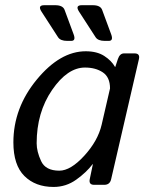

<svg xmlns="http://www.w3.org/2000/svg" viewBox="-20 -721 577 749"><path d="M142.1 -675.3Q125.5 -700.7 152.8 -700.7H195.3Q225.1 -700.7 231.9 -682.6L267.1 -587.4Q276.9 -561.5 257.8 -561.5H242.2Q215.8 -561.5 206.5 -575.7ZM288.6 -675.3Q272 -700.7 299.3 -700.7H341.8Q371.6 -700.7 378.4 -682.6L413.6 -587.4Q423.3 -561.5 404.3 -561.5H388.7Q362.3 -561.5 353 -575.7ZM32.2 -165.5Q32.2 -299.8 123.3 -410.4Q214.4 -521 314.5 -521Q358.4 -521 386.7 -502.7Q415 -484.4 428.7 -460H429.7L439.9 -490.7Q447.3 -512.7 463.9 -512.7H504.9Q526.9 -512.7 522 -490.7L413.6 -22Q408.7 0 386.7 0H347.2Q325.7 0 330.1 -22L342.3 -80.6H341.3Q317.4 -48.8 277.6 -20.3Q237.8 8.3 189 8.3Q118.2 8.3 75.2 -34.4Q32.2 -77.1 32.2 -165.5ZM123 -162.1Q123 -129.9 140.4 -92.5Q157.7 -55.2 211.4 -55.2Q255.4 -55.2 308.6 -113.3Q361.8 -171.4 376.5 -234.4L409.2 -376Q409.2 -419.9 381.1 -438.7Q353 -457.5 311.5 -457.5Q243.2 -457.5 183.1 -369.9Q123 -282.2 123 -162.1Z"/></svg>

Font: Istok Web
Style: Italic
Weight: 400
Italic angle: -13°
Designer: Andrey V. Panov
Foundry: Andrey V. Panov
Version: Version 1.0.2g